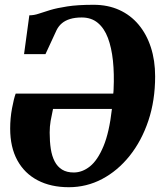

<svg xmlns="http://www.w3.org/2000/svg" viewBox="-20 -771 683 802"><path d="M80.5 -545 102.5 -707Q122 -707 141.8 -713.8Q161.5 -720.5 189.5 -729Q217.5 -737.5 261 -744.2Q304.5 -751 371 -751Q430.5 -751 478 -729.5Q525.5 -708 559 -668Q592.5 -628 610.2 -573.2Q628 -518.5 628 -452Q628 -351.5 599.8 -267Q571.5 -182.5 521.5 -120Q471.5 -57.5 406.5 -23.2Q341.5 11 267.5 11Q192.5 11 137.5 -17.8Q82.5 -46.5 52.5 -101.2Q22.5 -156 22.5 -234Q22.5 -277 30.2 -318.5Q38 -360 45.5 -380H453Q453.5 -383 453.8 -386Q454 -389 454.2 -392.2Q454.5 -395.5 454.5 -398.5Q457.5 -462.5 451.8 -517.2Q446 -572 430.8 -612.5Q415.5 -653 388.5 -675.5Q361.5 -698 321.5 -698Q294 -698 273.2 -691.8Q252.5 -685.5 238.8 -674Q225 -662.5 216.5 -645.5L170 -545ZM447.5 -316H201.5Q195.5 -289 191.5 -266Q187.5 -243 187.5 -217Q187.5 -179.5 192.2 -149Q197 -118.5 208.5 -96.5Q220 -74.5 239.5 -62.5Q259 -50.5 288 -50.5Q324 -50.5 356 -76.2Q388 -102 412.2 -160Q436.5 -218 447.5 -316Z"/></svg>

Font: Merriweather 28pt Black
Style: Italic
Weight: 900
Italic angle: -7.8°
Version: Version 2.101